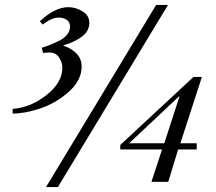

<svg xmlns="http://www.w3.org/2000/svg" viewBox="-20 -735 874 776"><path d="M704 -346 502 -156H644L705 -344ZM660 0H592L635 -131H466V-149L762 -424H796L709 -156H775V-131H700ZM166 21 611 -715H659L214 21ZM154 -521 149 -542Q166 -547 185.5 -555Q205 -563 222.5 -572Q240 -581 251.5 -595.5Q263 -610 263 -628Q263 -646 249.5 -655Q236 -664 217 -664Q205 -664 193 -659.5Q181 -655 172 -649Q163 -643 152 -636L141 -649Q202 -706 256 -706Q287 -706 314 -689Q341 -672 341 -643Q341 -608 309 -585.5Q277 -563 237 -552V-550Q269 -540 289.5 -518.5Q310 -497 310 -466Q310 -411 259 -365Q208 -319 145 -297.5Q82 -276 31 -276V-295Q103 -300 167.5 -350.5Q232 -401 232 -461Q232 -483 218.5 -503Q205 -523 180 -523Q168 -523 154 -521Z"/></svg>

Font: Justus
Style: Italic
Weight: 400
Italic angle: -12°
Version: Version 001.001